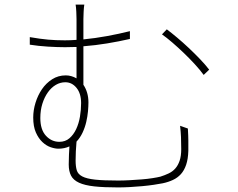

<svg xmlns="http://www.w3.org/2000/svg" viewBox="-20 -794 1040 838"><path d="M156 -279Q156 -228 180.5 -201.5Q205 -175 239 -175Q265 -175 283 -190.5Q301 -206 312.5 -230.5Q324 -255 329 -285Q334 -315 334 -344Q334 -386 314 -410.5Q294 -435 265 -435Q243 -435 223.5 -423.5Q204 -412 189 -391Q174 -370 165 -341.5Q156 -313 156 -279ZM800 -233Q801 -214 801.5 -202Q802 -190 802 -180.5Q802 -171 802 -161Q802 -151 802 -136Q801 -100 792.5 -75Q784 -50 769.5 -34Q755 -18 734.5 -8.5Q714 1 690 6Q675 9 651.5 12.5Q628 16 601 18.5Q574 21 546.5 22.5Q519 24 495 24Q433 24 391.5 19.5Q350 15 325 3.5Q300 -8 290 -27.5Q280 -47 280 -76Q280 -99 281 -118.5Q282 -138 283 -155Q261 -145 235 -145Q220 -145 201 -151.5Q182 -158 165 -174Q148 -190 136.5 -216Q125 -242 125 -281Q125 -313 135 -345.5Q145 -378 163 -404.5Q181 -431 207.5 -448Q234 -465 267 -465Q291 -465 314 -452V-589Q301 -589 288.5 -588.5Q276 -588 264 -588Q231 -588 189.5 -590.5Q148 -593 110 -599V-632Q156 -624 190 -621Q224 -618 263 -618Q275 -618 288 -618.5Q301 -619 314 -620V-711Q314 -723 313 -743Q312 -763 310 -774H348Q346 -763 345 -742Q344 -721 344 -711V-622Q395 -627 447 -636.5Q499 -646 547 -658V-624Q499 -613 447.5 -604.5Q396 -596 344 -592V-424Q366 -391 366 -347Q366 -330 364 -308Q362 -286 356.5 -262Q351 -238 340.5 -215.5Q330 -193 314 -176Q312 -157 311 -133.5Q310 -110 310 -93Q310 -68 315 -51Q320 -34 339 -24Q358 -14 395 -10Q432 -6 496 -6Q519 -6 546 -7.5Q573 -9 598.5 -11Q624 -13 646 -16.5Q668 -20 680 -23Q699 -29 716 -37Q733 -45 745 -58.5Q757 -72 764 -92.5Q771 -113 771 -143Q771 -172 770 -195.5Q769 -219 766 -245ZM708 -666Q728 -651 753 -630Q778 -609 803.5 -585Q829 -561 852.5 -536.5Q876 -512 893 -490L869 -467Q853 -489 830 -514Q807 -539 782 -563Q757 -587 732 -608.5Q707 -630 687 -644Z"/></svg>

Font: SpoqaHanSansJP-Thin
Style: Regular
Weight: 250
Designer: [Source Han Sans]
Ryoko NISHIZUKA  (kana & ideographs); Paul D. Hunt (Latin, Greek & Cyrillic); Wenlong ZHANG  (bopomofo
Foundry: Spoqa (http://bi.spoqa.com)
Version: Version 1.002.20150607